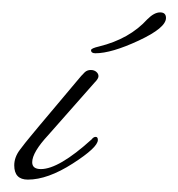

<svg xmlns="http://www.w3.org/2000/svg" viewBox="-20 -287 288 310"><path d="M127 -206Q127 -209 140 -212Q189 -224 218 -256Q229 -267 238.5 -267Q248 -267 248 -258Q248 -242 204 -221.5Q160 -201 134 -201Q127 -201 127 -206ZM32 -25Q32 -14 46 -14Q75 -14 128 -62Q131 -66 134.5 -66Q138 -66 138 -61Q138 -49 97.5 -23Q57 3 25 3Q3 3 3 -20Q3 -33 12 -45Q21 -57 29 -66.5Q37 -76 43.5 -84Q50 -92 70 -115.5Q90 -139 101.5 -153Q113 -167 117 -170.5Q121 -174 126.5 -174Q132 -174 135.5 -171Q139 -168 139 -164Q139 -160 133 -154L58 -69Q32 -41 32 -25Z"/></svg>

Font: Miss Fajardose
Style: Regular
Weight: 400
Version: Version 1.000